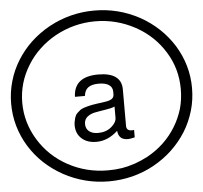

<svg xmlns="http://www.w3.org/2000/svg" viewBox="-81 -1163 1708 1613"><g transform="rotate(-5 772.5 -357.0)"><path d="M548.8 -369.1Q554.7 -539.1 759.8 -539.1Q857.4 -539.1 906.2 -502.9Q955.1 -466.8 955.1 -396.5V-87.9Q955.1 -46.9 1002 -46.9Q1007.8 -46.9 1019.5 -48.8V13.7Q980.5 23.4 962.9 23.4Q921.9 23.4 902.3 4.9Q879.9 -15.6 877 -53.7Q793 23.4 697.3 23.4Q618.2 23.4 572.3 -18.6Q525.4 -60.5 525.4 -131.8Q525.4 -154.3 531.2 -173.8Q533.2 -188.5 541 -207Q546.9 -222.7 560.5 -234.4Q575.2 -248 584 -254.9Q593.8 -262.7 615.2 -270.5Q646.5 -280.3 650.4 -281.2Q676.8 -288.1 691.4 -290Q698.2 -291 708.5 -292.5Q718.8 -293.9 725.6 -295.4Q732.4 -296.9 736.3 -296.9Q741.2 -296.9 756.8 -299.3Q772.5 -301.8 785.2 -303.7Q835 -309.6 853.5 -323.2Q873 -335.9 873 -362.3V-383.8Q873 -422.9 841.8 -442.4Q813.5 -461.9 755.9 -461.9Q698.2 -461.9 668 -439.5Q638.7 -418 632.8 -369.1ZM716.8 -49.8Q783.2 -49.8 828.1 -86.9Q873 -124 873 -165V-258.8Q844.7 -246.1 796.9 -239.3Q777.3 -236.3 745.6 -231Q713.9 -225.6 710.9 -224.6Q672.9 -218.8 642.6 -196.3Q613.3 -173.8 613.3 -133.8Q613.3 -94.7 640.6 -72.3Q668 -49.8 716.8 -49.8ZM103.5 -357.4Q103.5 -189.5 194.3 -42Q284.2 103.5 436.5 186.5Q590.8 270.5 772.5 270.5Q834 270.5 890.6 261.7Q935.5 254.9 1002 233.4Q1054.7 214.8 1109.4 186.5Q1263.7 101.6 1351.6 -42Q1394.5 -111.3 1418.9 -193.4Q1440.4 -270.5 1440.4 -357.4Q1440.4 -529.3 1351.6 -671.9Q1261.7 -817.4 1109.4 -900.4Q951.2 -986.3 772.5 -986.3Q594.7 -986.3 436.5 -900.4Q359.4 -857.4 299.8 -800.8Q239.3 -745.1 194.3 -671.9Q103.5 -526.4 103.5 -357.4ZM9.8 -357.4Q9.8 -455.1 36.1 -545.9Q61.5 -636.7 113.3 -719.7Q213.9 -881.8 391.6 -980.5Q570.3 -1077.1 773.4 -1077.1Q975.6 -1077.1 1154.3 -980.5Q1328.1 -883.8 1431.6 -719.7Q1535.2 -550.8 1535.2 -357.4Q1535.2 -258.8 1508.8 -168Q1480.5 -72.3 1431.6 5.9Q1328.1 169.9 1154.3 266.6Q1072.3 312.5 971.7 338.9Q872.1 363.3 773.4 363.3Q570.3 363.3 391.6 266.6Q213.9 168 113.3 5.9Q9.8 -163.1 9.8 -357.4Z"/></g></svg>

Font: Circled
Style: Regular
Weight: 400
Version: Version 002.000